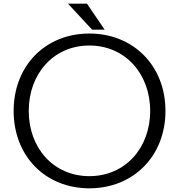

<svg xmlns="http://www.w3.org/2000/svg" viewBox="-20 -970 972 1042"><path d="M548 -809 452 -950H349L480 -809ZM465 52C704 52 878 -123 878 -368C878 -613 704 -788 465 -788C226 -788 54 -613 54 -368C54 -123 226 52 465 52ZM465 -14C272 -14 136 -165 136 -368C136 -571 272 -723 465 -723C658 -723 795 -571 795 -368C795 -165 658 -14 465 -14Z"/></svg>

Font: LINE Seed JP_OTF Regular
Style: Regular
Weight: 400
Designer: LY Corporation & Fontrix & Fontworks
Version: Version 1.002